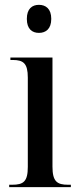

<svg xmlns="http://www.w3.org/2000/svg" viewBox="-20 -774 326 794"><path d="M141 -638C169 -638 192 -654 192 -696C192 -738 169 -754 141 -754C113 -754 91 -738 91 -696C91 -654 113 -638 141 -638ZM18 0H273V-10H262C216 -10 197 -23 197 -85V-536H23V-526H32C77 -526 95 -512 95 -453V-84C95 -23 77 -10 30 -10H18Z"/></svg>

Font: Noto Serif Display Condensed Medium
Style: Regular
Weight: 500
Width: 3
Designer: Monotype Design Team
Foundry: Monotype Imaging Inc.
Version: Version 2.009